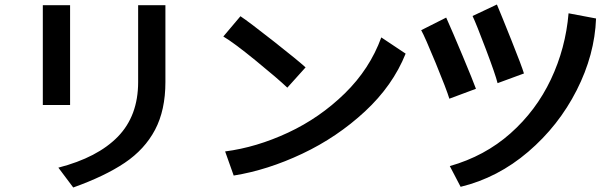

<svg xmlns="http://www.w3.org/2000/svg" viewBox="-20 -789 2722 852"><path d="M593 -425V-766H714V-425Q714 -300 668 -213Q622 -126 533.5 -66.5Q445 -7 305 43L239 -45Q413 -90 503 -182.5Q593 -275 593 -425ZM170 -766H291V-323H170Z M1017 -10 979 -117Q1118 -135 1258.5 -200.5Q1399 -266 1510 -374.5Q1621 -483 1672 -623L1780 -551Q1723 -409 1599.5 -294.5Q1476 -180 1321.5 -107Q1167 -34 1017 -10ZM971 -627 1047 -717Q1086 -691 1194 -606Q1302 -521 1336 -490L1255 -400Q1213 -440 1115 -520Q1017 -600 971 -627Z M2077 -718 2185 -769Q2202 -729 2249 -611.5Q2296 -494 2305 -463L2188 -420Q2179 -457 2136.5 -569.5Q2094 -682 2077 -718ZM2503 -730 2625 -707Q2619 -546 2539 -388.5Q2459 -231 2324 -115.5Q2189 0 2024 40L1976 -52Q2131 -96 2245 -197Q2359 -298 2424.5 -436.5Q2490 -575 2503 -730ZM1849 -655 1960 -711Q1987 -651 2033 -541Q2079 -431 2092 -395L1974 -351Q1962 -391 1913.5 -509Q1865 -627 1849 -655Z"/></svg>

Font: 카카오 큰글씨 ExtraBold
Style: Regular
Weight: 800
Designer: Park Young-rak; Lee Sang-min; Kim Jung-jin; Min Bon; Park Min-gyu;
Foundry: Kakao Corporation
Version: Version 2.003